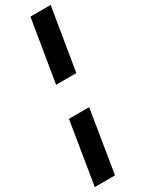

<svg xmlns="http://www.w3.org/2000/svg" viewBox="-314 -825 810 1069"><g transform="rotate(-30 91.0 -290.5)"><path d="M172 -391H42L108 -791H238ZM9 -191H139L74 210H-56Z"/></g></svg>

Font: Georama Condensed ExtraBold
Style: Italic
Weight: 800
Width: 3
Italic angle: -9°
Designer: Jean-Baptiste Levee
Foundry: Production Type
Version: Version 1.000